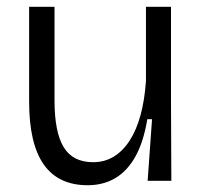

<svg xmlns="http://www.w3.org/2000/svg" viewBox="-20 -534 599 567"><path d="M239 13Q152 13 109 -48.5Q66 -110 66 -234V-514H141V-237Q141 -144 168 -99.5Q195 -55 255 -55Q289 -55 316 -71.5Q343 -88 363 -119Q383 -150 395 -194Q407 -238 411 -294V-514H485V-231L486 0H416L429 -182H415Q404 -115 380 -72Q356 -29 320.5 -8Q285 13 239 13Z"/></svg>

Font: Bricolage Grotesque 36pt Light
Style: Regular
Weight: 300
Designer: Mathieu Triay
Foundry: Atelier Triay
Version: Version 1.001;gftools[0.9.33.dev8+g029e19f]